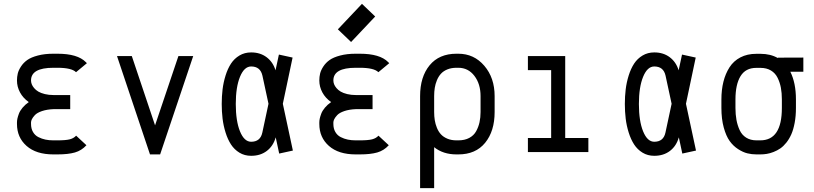

<svg xmlns="http://www.w3.org/2000/svg" viewBox="-20 -792 4239 1000"><path d="M376 -416Q353 -439 279.3 -439H257.8Q141.6 -439 141.6 -373Q141.6 -363.3 145.3 -353.5Q148.9 -343.8 157.7 -333.3Q166.5 -322.8 179.7 -314.9Q192.9 -307.1 213.6 -302Q234.4 -296.9 259.8 -296.9H345.7V-223.6H259.8Q224.1 -222.2 198.5 -213.4Q172.9 -204.6 161.6 -192.4Q150.4 -180.2 146 -170.9Q141.6 -161.6 141.6 -154.8V-146.5Q141.6 -122.1 151.9 -104.5Q162.1 -86.9 179.9 -77.9Q197.8 -68.8 216.8 -64.9Q235.8 -61 257.8 -61H279.3Q322.8 -61 343.5 -66.4Q364.3 -71.8 376.5 -85.4L430.2 -35.6Q404.8 -7.8 369.9 2.2Q335 12.2 279.3 12.2H257.8Q168.5 12.2 118.4 -32Q68.4 -76.2 68.4 -146.5V-154.8Q68.4 -163.6 70.6 -174.1Q72.8 -184.6 78.4 -199.7Q84 -214.8 97.4 -231Q110.8 -247.1 129.9 -260.3Q100.1 -281.2 84.2 -310.8Q68.4 -340.3 68.4 -373Q68.4 -391.6 72.5 -408.9Q76.7 -426.3 89.4 -445.8Q102.1 -465.3 122.1 -479.5Q142.1 -493.7 177.2 -502.9Q212.4 -512.2 257.8 -512.2H279.3Q384.3 -512.2 427.2 -468.3Q428.2 -467.3 430.2 -465.3L432.6 -462.9Z M761.2 12.2 589.4 -500H666.5L787.6 -139.2L909.2 -500H986.3L814 12.2Z M1378.4 -251.5 1346.7 -398.4Q1335.9 -445.8 1288.1 -445.8Q1252 -445.8 1230 -392.1Q1208 -338.4 1208 -250.5Q1208 -161.6 1230 -107.7Q1252 -53.7 1288.1 -53.7Q1335.9 -53.7 1346.2 -101.1ZM1453.1 -251.5 1505.4 -7.8 1434.1 7.8 1416 -76.7Q1403.3 -31.7 1369.9 -6.1Q1336.4 19.5 1288.1 19.5Q1253.9 19.5 1227.1 3.2Q1200.2 -13.2 1183.1 -39.6Q1166 -65.9 1154.8 -101.8Q1143.6 -137.7 1139.2 -174.3Q1134.8 -210.9 1134.8 -250.5Q1134.8 -290 1139.2 -326.4Q1143.6 -362.8 1154.8 -398.7Q1166 -434.6 1183.1 -460.7Q1200.2 -486.8 1227.1 -502.9Q1253.9 -519 1288.1 -519Q1335.4 -519 1368.7 -493.9Q1401.9 -468.8 1415 -425.8L1432.6 -507.8L1503.9 -492.2Z M1808.6 -573.2 1739.7 -639.2 1865.2 -772 1934.1 -706.1ZM1950.7 -416Q1927.7 -439 1854 -439H1832.5Q1716.3 -439 1716.3 -373Q1716.3 -363.3 1720 -353.5Q1723.6 -343.8 1732.4 -333.3Q1741.2 -322.8 1754.4 -314.9Q1767.6 -307.1 1788.3 -302Q1809.1 -296.9 1834.5 -296.9H1920.4V-223.6H1834.5Q1798.8 -222.2 1773.2 -213.4Q1747.6 -204.6 1736.3 -192.4Q1725.1 -180.2 1720.7 -170.9Q1716.3 -161.6 1716.3 -154.8V-146.5Q1716.3 -122.1 1726.6 -104.5Q1736.8 -86.9 1754.6 -77.9Q1772.5 -68.8 1791.5 -64.9Q1810.5 -61 1832.5 -61H1854Q1897.5 -61 1918.2 -66.4Q1939 -71.8 1951.2 -85.4L2004.9 -35.6Q1979.5 -7.8 1944.6 2.2Q1909.7 12.2 1854 12.2H1832.5Q1743.2 12.2 1693.1 -32Q1643.1 -76.2 1643.1 -146.5V-154.8Q1643.1 -163.6 1645.3 -174.1Q1647.5 -184.6 1653.1 -199.7Q1658.7 -214.8 1672.1 -231Q1685.5 -247.1 1704.6 -260.3Q1674.8 -281.2 1658.9 -310.8Q1643.1 -340.3 1643.1 -373Q1643.1 -391.6 1647.2 -408.9Q1651.4 -426.3 1664.1 -445.8Q1676.8 -465.3 1696.8 -479.5Q1716.8 -493.7 1752 -502.9Q1787.1 -512.2 1832.5 -512.2H1854Q1959 -512.2 2002 -468.3Q2002.9 -467.3 2004.9 -465.3L2007.3 -462.9Z M2367.2 12.2H2357.4Q2288.1 12.2 2241.2 -25.4V188H2168V-291.5Q2168 -391.6 2217.5 -451.9Q2267.1 -512.2 2357.4 -512.2H2367.2Q2448.7 -512.2 2502.4 -449.5Q2556.2 -386.7 2556.2 -291.5V-208.5Q2556.2 -108.9 2506.8 -48.3Q2457.5 12.2 2367.2 12.2ZM2482.9 -208.5V-291.5Q2482.9 -355 2450.7 -397Q2418.5 -439 2367.2 -439H2357.4Q2330.6 -439 2309.8 -430.4Q2289.1 -421.9 2276.4 -407.7Q2263.7 -393.6 2255.6 -374Q2247.6 -354.5 2244.4 -334.5Q2241.2 -314.5 2241.2 -291.5V-208.5Q2241.2 -186 2244.4 -166Q2247.6 -146 2255.6 -126.2Q2263.7 -106.4 2276.4 -92.5Q2289.1 -78.6 2309.8 -69.8Q2330.6 -61 2357.4 -61H2367.2Q2400.4 -61 2424.1 -73.7Q2447.8 -86.4 2460 -108.6Q2472.2 -130.9 2477.5 -155.3Q2482.9 -179.7 2482.9 -208.5Z M2729.5 -500H2923.8V-73.2H3044.4V0H2729.5V-73.2H2850.6V-426.8H2729.5Z M3478 -251.5 3446.3 -398.4Q3435.5 -445.8 3387.7 -445.8Q3351.6 -445.8 3329.6 -392.1Q3307.6 -338.4 3307.6 -250.5Q3307.6 -161.6 3329.6 -107.7Q3351.6 -53.7 3387.7 -53.7Q3435.5 -53.7 3445.8 -101.1ZM3552.7 -251.5 3605 -7.8 3533.7 7.8 3515.6 -76.7Q3502.9 -31.7 3469.5 -6.1Q3436 19.5 3387.7 19.5Q3353.5 19.5 3326.7 3.2Q3299.8 -13.2 3282.7 -39.6Q3265.6 -65.9 3254.4 -101.8Q3243.2 -137.7 3238.8 -174.3Q3234.4 -210.9 3234.4 -250.5Q3234.4 -290 3238.8 -326.4Q3243.2 -362.8 3254.4 -398.7Q3265.6 -434.6 3282.7 -460.7Q3299.8 -486.8 3326.7 -502.9Q3353.5 -519 3387.7 -519Q3435.1 -519 3468.3 -493.9Q3501.5 -468.8 3514.6 -425.8L3532.2 -507.8L3603.5 -492.2Z M3940.9 -438.5H3918.9Q3863.3 -438.5 3836.9 -395.3Q3810.5 -352.1 3810.5 -273.9V-230Q3810.5 -195.8 3815.7 -167.7Q3820.8 -139.6 3832.3 -114.5Q3843.8 -89.4 3866.2 -75.2Q3888.7 -61 3919.9 -61H3939.9Q4052.2 -61 4052.2 -229.5V-274.4Q4052.2 -307.6 4047.1 -335Q4042 -362.3 4030 -386.7Q4018.1 -411.1 3995.4 -424.8Q3972.7 -438.5 3940.9 -438.5ZM4125.5 -274.4V-229.5Q4125.5 -187.5 4118.9 -152.3Q4112.3 -117.2 4101.6 -92.8Q4090.8 -68.4 4075.7 -49.3Q4060.5 -30.3 4044.2 -19Q4027.8 -7.8 4009 -0.5Q3990.2 6.8 3973.6 9.5Q3957 12.2 3939.9 12.2H3919.9Q3895.5 12.2 3872.6 6.6Q3849.6 1 3824.2 -15.4Q3798.8 -31.7 3780.3 -57.6Q3761.7 -83.5 3749.5 -127.9Q3737.3 -172.4 3737.3 -230V-273.9Q3737.3 -324.2 3747.8 -366.2Q3758.3 -408.2 3779.5 -441.4Q3800.8 -474.6 3836.4 -493.2Q3872.1 -511.7 3918.9 -511.7H3940.9Q3992.7 -511.7 4031.2 -489.7V-491.7L4164.1 -492.2V-418.5H4096.2Q4125.5 -359.9 4125.5 -274.4Z"/></svg>

Font: Anka/Coder Condensed
Style: Regular
Weight: 400
Width: 4
Monospace: yes
Version: Version 1.100